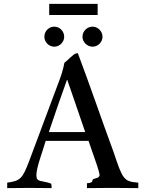

<svg xmlns="http://www.w3.org/2000/svg" viewBox="-20 -967 748 987"><path d="M482 -890V-947H233V-890ZM691 0V-28C616 -34 611 -44 564 -185C502 -353 443 -527 380 -694L371 -692C360 -692 329 -658 311 -644C305 -610 293 -574 281 -543C231 -409 181 -276 131 -142C96 -49 85 -37 17 -28V0C55 0 92 -1 130 -1C168 -1 206 0 245 0V-13L243 -23C193 -42 167 -27 167 -67C167 -105 197 -182 215 -243H435L478 -119C485 -98 491 -77 492 -69C492 -45 455 -54 455 -39C455 -30 448 -27 427 -25V0C466 0 504 -1 541 -1H565C607 -1 649 0 691 0ZM418 -288H231C261 -378 292 -466 324 -556H326C356 -467 388 -378 418 -288ZM456 -830C428 -830 404 -807 404 -778C404 -751 428 -727 456 -727C484 -727 507 -751 507 -778C507 -806 483 -830 456 -830ZM259 -830C231 -830 208 -807 208 -778C208 -751 231 -727 259 -727C287 -727 310 -751 310 -778C310 -806 287 -830 259 -830Z"/></svg>

Font: Sibila
Style: Regular
Weight: 400
Designer: Stefan Peev
Foundry: Context Ltd
Version: Version 1.000